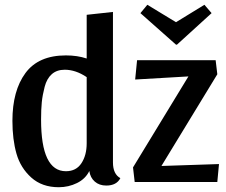

<svg xmlns="http://www.w3.org/2000/svg" viewBox="-20 -762 947 804"><path d="M866 -707 721 -575H717L568 -707L597 -742L717 -669L836 -742ZM453 -82Q453 -33 484 -16Q468 15 425 15Q396 15 377 -1.5Q358 -18 354 -46Q338 -13 302.5 4.5Q267 22 226 22Q156 22 111 -18.5Q66 -59 49 -118.5Q32 -178 32 -256Q32 -382 86.5 -456Q141 -530 256 -530Q304 -530 343 -517V-700L453 -712ZM890 -451 656 -67 897 -75 890 0H544L537 -61L769 -442L546 -429L554 -510H883ZM343 -439Q297 -470 251 -470Q218 -470 197 -451.5Q176 -433 167 -398.5Q158 -364 155 -334Q152 -304 152 -261Q152 -45 256 -45Q299 -45 321 -78.5Q343 -112 343 -162Z"/></svg>

Font: Sansita
Style: Regular
Weight: 400
Designer: Pablo Cosgaya
Foundry: Omnibus-Type
Version: Version 1.006;hotconv 1.0.109;makeotfexe 2.5.65596